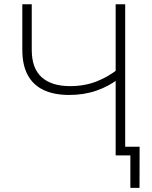

<svg xmlns="http://www.w3.org/2000/svg" viewBox="-20 -748 732 924"><path d="M313 -291Q240.2 -291 189.7 -314.9Q139.2 -338.9 113.3 -387.2Q87.4 -435.5 87.4 -507.8V-727.5H132.8V-507.8Q132.8 -419.4 180.4 -376.5Q228 -333.5 317.4 -333.5Q386.7 -333.5 445.1 -356.2Q503.4 -378.9 553.2 -419.9V-370.6Q504.9 -333 444.6 -312Q384.3 -291 313 -291ZM536.6 0V-727.5H582.5V0ZM607.4 156.2V0H560.1V-42H651.9L651.4 156.2Z"/></svg>

Font: Inter 16pt ExtraLight
Style: Regular
Weight: 250
Version: Version 4.001;git-66647c0bb